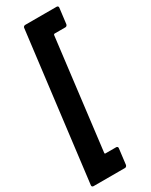

<svg xmlns="http://www.w3.org/2000/svg" viewBox="-250 -850 825 1046"><g transform="rotate(-30 162.5 -326.5)"><path d="M-9 135 105 -788Q105 -793 109 -796.5Q113 -800 118 -800H316Q321 -800 324 -796.5Q327 -793 326 -788L314 -691Q313 -686 309.5 -682.5Q306 -679 301 -679H233Q229 -679 227 -674L142 20Q142 25 146 25H214Q219 25 222 28.5Q225 32 224 37L212 135Q211 140 207.5 143.5Q204 147 199 147H1Q-4 147 -7 143.5Q-10 140 -9 135Z"/></g></svg>

Font: Barlow Condensed
Style: Bold Italic
Weight: 700
Width: 3
Italic angle: -7°
Designer: Jeremy Tribby
Foundry: Tribby Type
Version: Version 1.408